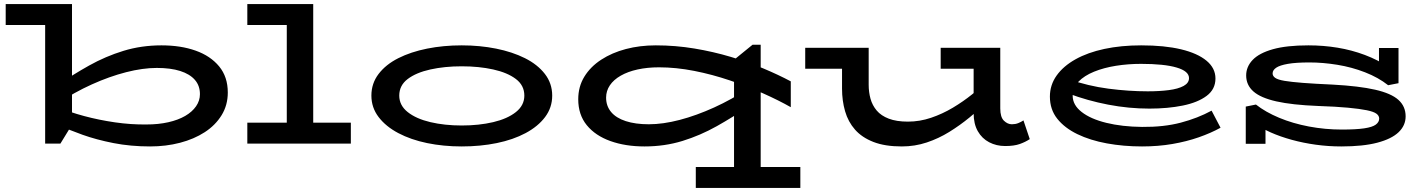

<svg xmlns="http://www.w3.org/2000/svg" viewBox="-20 -706 7023 944"><path d="M8 -583V-686H313V-583ZM774 -483Q869 -483 942 -457Q1015 -431 1057.5 -379.5Q1100 -328 1100 -251Q1100 -189 1069.5 -139.5Q1039 -90 986.5 -56Q934 -22 865 -4Q796 14 718 14Q622 14 538 -2.5Q454 -19 385.5 -43.5Q317 -68 265 -92V-179Q321 -155 393.5 -135.5Q466 -116 545 -104.5Q624 -93 700 -94Q759 -94 807.5 -105Q856 -116 890.5 -136Q925 -156 944 -183.5Q963 -211 963 -243Q963 -285 938 -313.5Q913 -342 866 -357Q819 -372 751 -372Q682 -372 600 -351Q518 -330 431.5 -291Q345 -252 261 -196V-286Q338 -339 418.5 -384Q499 -429 587 -456Q675 -483 774 -483ZM202 0V-686H334V-93L277 0Z M1390 -33V-686H1520V-33ZM1196 0V-103H1705V0ZM1196 -583V-686H1511V-583Z M2250 14Q2160 14 2080 -2.5Q2000 -19 1938.5 -51.5Q1877 -84 1841.5 -130.5Q1806 -177 1806 -236Q1806 -296 1841.5 -342.5Q1877 -389 1938.5 -420Q2000 -451 2080 -467Q2160 -483 2250 -483Q2339 -483 2419 -467Q2499 -451 2561 -420Q2623 -389 2659 -342.5Q2695 -296 2695 -236Q2695 -177 2660 -130.5Q2625 -84 2564 -51.5Q2503 -19 2422.5 -2.5Q2342 14 2250 14ZM2250 -89Q2335 -89 2405 -105.5Q2475 -122 2516.5 -155Q2558 -188 2558 -236Q2558 -286 2516.5 -317.5Q2475 -349 2405 -364.5Q2335 -380 2250 -380Q2166 -380 2096 -364.5Q2026 -349 1984.5 -317.5Q1943 -286 1943 -236Q1943 -188 1984.5 -155Q2026 -122 2096 -105.5Q2166 -89 2250 -89Z M3149 14Q3055 14 2981 -12.5Q2907 -39 2865 -90.5Q2823 -142 2823 -218Q2823 -280 2853 -329Q2883 -378 2936 -412.5Q2989 -447 3057.5 -465Q3126 -483 3204 -483Q3301 -483 3394 -467.5Q3487 -452 3572.5 -426.5Q3658 -401 3733 -369.5Q3808 -338 3868 -306V-179Q3810 -212 3733 -246.5Q3656 -281 3569 -310.5Q3482 -340 3393 -357.5Q3304 -375 3220 -375Q3163 -375 3115 -364.5Q3067 -354 3032 -334Q2997 -314 2978.5 -286.5Q2960 -259 2960 -226Q2960 -185 2984.5 -155.5Q3009 -126 3056.5 -110.5Q3104 -95 3170 -95Q3240 -95 3322 -116.5Q3404 -138 3491 -177.5Q3578 -217 3661 -272V-183Q3585 -131 3504 -85.5Q3423 -40 3335.5 -13Q3248 14 3149 14ZM3401 218V115H3915V218ZM3589 210V-412L3680 -486H3720V210Z M4414 14Q4331 14 4274.5 -8Q4218 -30 4184 -68.5Q4150 -107 4135 -159Q4120 -211 4120 -270V-471H4251V-289Q4251 -253 4260 -220.5Q4269 -188 4290.5 -162.5Q4312 -137 4350 -122.5Q4388 -108 4444 -108Q4502 -108 4558 -127Q4614 -146 4665 -176.5Q4716 -207 4759.5 -242Q4803 -277 4836 -309V-207Q4795 -168 4747.5 -129Q4700 -90 4647.5 -57.5Q4595 -25 4536.5 -5.5Q4478 14 4414 14ZM3939 -368V-471H4227V-368ZM4922 12Q4879 12 4843.5 -6.5Q4808 -25 4787.5 -61Q4767 -97 4767 -150V-471H4898V-173Q4898 -130 4916 -112.5Q4934 -95 4955 -95Q4972 -95 4986 -100.5Q5000 -106 5012 -114L5043 -22Q5022 -8 4994 2Q4966 12 4922 12ZM4605 -368V-471H4880V-368Z M5595 14Q5504 14 5422 -1Q5340 -16 5277 -46.5Q5214 -77 5178 -122.5Q5142 -168 5142 -231Q5142 -288 5175 -334.5Q5208 -381 5268 -414.5Q5328 -448 5410 -465.5Q5492 -483 5591 -483Q5706 -483 5787 -463.5Q5868 -444 5912 -407.5Q5956 -371 5956 -320Q5956 -267 5912.5 -234.5Q5869 -202 5795.5 -187Q5722 -172 5631 -172Q5530 -172 5428.5 -191.5Q5327 -211 5234 -246L5233 -317Q5330 -283 5430 -270Q5530 -257 5623 -257Q5681 -257 5727 -263Q5773 -269 5799.5 -283.5Q5826 -298 5826 -322Q5826 -356 5765 -374Q5704 -392 5590 -392Q5526 -392 5466.5 -382.5Q5407 -373 5359 -353.5Q5311 -334 5282.5 -304.5Q5254 -275 5254 -235Q5254 -190 5298 -155.5Q5342 -121 5419.5 -102Q5497 -83 5595 -82Q5702 -81 5785.5 -103Q5869 -125 5937 -162L5981 -78Q5934 -52 5874 -31Q5814 -10 5744 2Q5674 14 5595 14Z M6575 14Q6511 14 6449.5 5.5Q6388 -3 6331.5 -18.5Q6275 -34 6227.5 -55Q6180 -76 6145 -103L6202 -127V1H6105V-182L6155 -192Q6202 -155 6269 -127Q6336 -99 6415.5 -84Q6495 -69 6577 -69Q6647 -69 6687.5 -75Q6728 -81 6744.5 -93.5Q6761 -106 6761 -123Q6761 -137 6747.5 -147Q6734 -157 6700 -164Q6666 -171 6607.5 -176.5Q6549 -182 6460 -185Q6333 -190 6255.5 -207.5Q6178 -225 6142.5 -256.5Q6107 -288 6107 -335Q6107 -378 6139 -411.5Q6171 -445 6238.5 -464Q6306 -483 6413 -483Q6487 -483 6556.5 -471.5Q6626 -460 6690 -436Q6754 -412 6812 -374L6760 -338V-470H6856V-297L6805 -287Q6757 -325 6691.5 -350.5Q6626 -376 6555 -387.5Q6484 -399 6418 -399Q6352 -399 6312 -392Q6272 -385 6254.5 -373Q6237 -361 6237 -345Q6237 -332 6250 -323Q6263 -314 6295.5 -308.5Q6328 -303 6386 -298.5Q6444 -294 6533 -290Q6662 -283 6741 -265Q6820 -247 6855.5 -215Q6891 -183 6891 -134Q6891 -89 6856.5 -56Q6822 -23 6752 -4.5Q6682 14 6575 14Z"/></svg>

Font: BioRhyme Expanded SemiBold
Style: Regular
Weight: 600
Width: 7
Designer: Aoife Mooney
Foundry: Aoife Mooney Type
Version: Version 1.600;gftools[0.9.33]